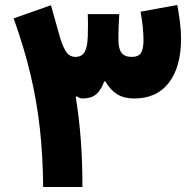

<svg xmlns="http://www.w3.org/2000/svg" viewBox="-20 -751 781 771"><path d="M398.4 -423.8Q385.3 -388.2 365.5 -371.8Q345.7 -355.5 311.5 -355.5Q300.3 -355.5 288.1 -364.7L284.2 -361.8Q298.3 -272.9 304.7 -186.5Q311 -100.1 311 0H153.3Q152.3 -124 140.1 -234.4Q127.9 -344.7 102.3 -452.6Q76.7 -560.5 34.7 -677.2L184.6 -730L221.7 -598.1Q234.9 -556.6 248 -539.6Q261.2 -522.5 282.7 -522.5Q308.1 -522.5 319.6 -542Q331.1 -561.5 332.5 -604Q333 -633.8 333.3 -653.6Q333.5 -673.3 332.5 -694.3H459Q458 -672.4 457 -657Q456.1 -641.6 455.8 -626.7Q455.6 -611.8 455.6 -589.8Q455.6 -555.7 468 -539.1Q480.5 -522.5 508.8 -522.5Q536.1 -522.5 546.1 -538.3Q556.2 -554.2 556.2 -589.8Q556.2 -639.2 544.4 -704.1L691.9 -731Q699.2 -692.4 703.1 -658.4Q707 -624.5 707 -595.7Q707 -482.4 658.2 -418.9Q609.4 -355.5 519 -355.5Q478.5 -355.5 451.2 -372.1Q423.8 -388.7 403.3 -423.8Z"/></svg>

Font: Estedad-FD ExtraBold
Style: Regular
Weight: 800
Designer: Amin Abedi
Version: Version 7.3